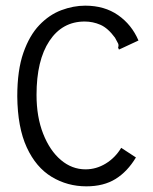

<svg xmlns="http://www.w3.org/2000/svg" viewBox="-20 -648 540 678"><path d="M285 10Q218 10 162.5 -23.5Q107 -57 74.5 -127.5Q42 -198 41 -308Q41 -400 62.5 -461.5Q84 -523 119 -559.5Q154 -596 196.5 -612Q239 -628 281 -628Q349 -628 397 -594.5Q445 -561 469 -505L409 -477L400 -473L397 -480Q400 -488 397 -494.5Q394 -501 386 -515Q361 -549 334.5 -560.5Q308 -572 279 -572Q200 -572 154.5 -503.5Q109 -435 109 -313Q109 -235 132.5 -175.5Q156 -116 195 -83Q234 -50 282 -50Q320 -50 353.5 -70.5Q387 -91 408 -126L460 -92Q430 -42 388 -16Q346 10 285 10Z"/></svg>

Font: Ligconsolata
Style: Regular
Weight: 400
Monospace: yes
Designer: Raph Levien, Cyreal, Brenton Simpson
Foundry: Raph Levien, Cyreal, Google
Version: Version 3.001; ttfautohint (v1.8.2.53-6de2)